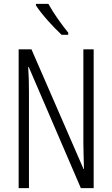

<svg xmlns="http://www.w3.org/2000/svg" viewBox="-20 -968 577 988"><path d="M229 -948H165V-940C195 -893 258 -825 297 -789H331V-800C297 -842 257 -897 229 -948ZM462 0V-714H409V-234C409 -200 411 -150 412 -98H410L142 -714H76V0H129V-493C129 -542 128 -582 125 -623H128L396 0Z"/></svg>

Font: Noto Sans UI Condensed Light
Style: Regular
Weight: 300
Width: 3
Designer: Monotype Design Team
Foundry: Monotype Imaging Inc.
Version: Version 1.901